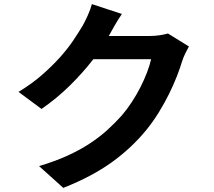

<svg xmlns="http://www.w3.org/2000/svg" viewBox="-20 -848 1040 934"><path d="M899 -622Q891 -608 881.5 -588.5Q872 -569 866 -550Q856 -517 840 -476Q824 -435 802.5 -391.5Q781 -348 753.5 -303Q726 -258 692 -216Q621 -129 525 -59.5Q429 10 288 66L170 -40Q247 -63 307.5 -90.5Q368 -118 416 -149.5Q464 -181 502 -215.5Q540 -250 573 -287Q598 -316 621.5 -352Q645 -388 663.5 -424.5Q682 -461 695.5 -496.5Q709 -532 715 -560H434Q383 -494 319.5 -431.5Q256 -369 182 -318L70 -401Q136 -441 185.5 -484.5Q235 -528 272.5 -570Q310 -612 336.5 -651.5Q363 -691 382 -723Q393 -742 406.5 -772Q420 -802 427 -828L573 -780Q555 -754 538 -724.5Q521 -695 512 -678L509 -673H710Q733 -673 756.5 -676.5Q780 -680 797 -685Z"/></svg>

Font: SpoqaHanSansJP-Bold
Style: Regular
Weight: 700
Designer: [Source Han Sans]
Ryoko NISHIZUKA  (kana & ideographs); Paul D. Hunt (Latin, Greek & Cyrillic); Wenlong ZHANG  (bopomofo
Foundry: Spoqa (http://bi.spoqa.com)
Version: Version 1.002.20150607